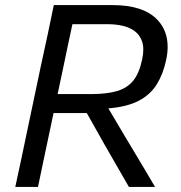

<svg xmlns="http://www.w3.org/2000/svg" viewBox="-20 -733 710 753"><path d="M40 0Q52.5 -59 64.5 -114Q76 -169 90 -235.5L140 -473Q155 -541.5 167 -597.5Q178.5 -653.5 191 -713H421.5Q543.5 -713 598 -654.5Q637.5 -612.5 637.5 -549Q637.5 -525 631.5 -497.5Q620 -443 595.2 -402.8Q570.5 -362.5 524.8 -338.2Q479 -314 405 -308L466.5 -204Q486 -171.5 508 -134.8Q530 -98 551 -62.8Q572 -27.5 588 0H485.5Q459.5 -45 435.5 -86.8Q411.5 -128.5 388 -169.5L320.5 -289.5H190L178.5 -235Q164.5 -169 153 -114.5Q141.5 -59.5 129 0ZM406 -638H264Q255 -596 246 -553.8Q237 -511.5 227 -463L206 -364H337Q398.5 -364 438.8 -375.8Q479 -387.5 502.8 -417Q526.5 -446.5 537.5 -500Q542 -521.5 542 -538.5Q542 -556 537.5 -569.5Q528.5 -596.5 507.5 -611.5Q486.5 -626.5 459.5 -632.2Q432.5 -638 406 -638Z"/></svg>

Font: Heraclito
Style: Italic
Weight: 400
Italic angle: -12°
Designer: Kostas Bartsokas (font) & Cristiano Sobral (main changes)
Foundry: Kostas Bartsokas (font) & Cristiano Sobral (main changes)
Version: Version 1.00;July 8, 2020;FontCreator 13.0.0.2655 64-bit